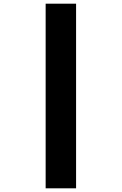

<svg xmlns="http://www.w3.org/2000/svg" viewBox="-20 -821 660 1041"><path d="M392.5 200V-801H227.5V200Z"/></svg>

Font: Monaspace Argon ExtraBold
Style: Bold
Weight: 800
Designer: Riley Cran & the Lettermatic Team
Foundry: Lettermatic
Version: Version 1.000 (Monaspace Argon)